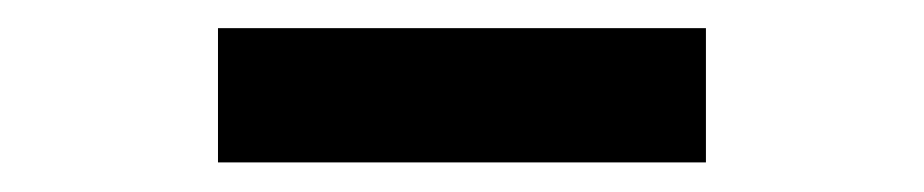

<svg xmlns="http://www.w3.org/2000/svg" viewBox="-20 -684 640 133"><path d="M131 -664.5H469V-571.5H131Z"/></svg>

Font: Urbanist
Style: Bold
Weight: 700
Designer: Corey Hu
Foundry: Corey Hu
Version: Version 1.330; ttfautohint (v1.8.4.7-5d5b)